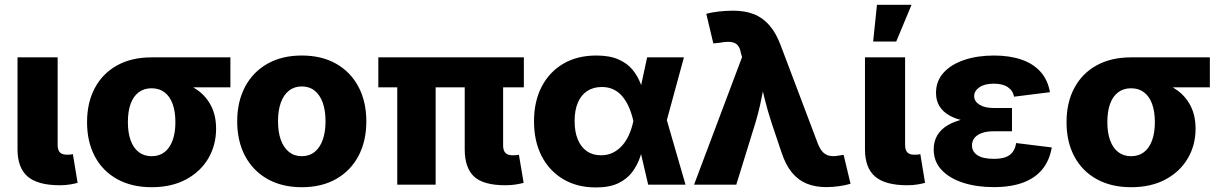

<svg xmlns="http://www.w3.org/2000/svg" viewBox="-20 -782 5161 813"><path d="M233.4 2.4Q140.1 2.4 97.2 -34.4Q54.2 -71.3 54.2 -149.9V-539.1H224.1V-168.5Q224.1 -147 233.4 -137Q242.7 -127 262.7 -127Q272.5 -127 278.3 -127.4Q284.2 -127.9 288.6 -129.4L308.6 -7.8Q296.9 -4.4 277.3 -1Q257.8 2.4 233.4 2.4Z M622.1 10.7Q538.1 10.7 476.3 -23.4Q414.6 -57.6 381.6 -119.6Q348.6 -181.6 348.6 -264.6Q348.6 -347.7 381.6 -409.4Q414.6 -471.2 475.8 -505.1Q537.1 -539.1 621.6 -539.1H955.6V-412.1H719.7L621.6 -408.2Q589.8 -408.2 567.1 -391.1Q544.4 -374 533 -342Q521.5 -310.1 521.5 -264.6Q521.5 -220.2 533.2 -187.7Q544.9 -155.3 567.6 -137.9Q590.3 -120.6 622.1 -120.6Q654.3 -120.6 676.8 -137.9Q699.2 -155.3 710.9 -187.7Q722.7 -220.2 722.7 -264.6Q722.7 -310.1 710.9 -342Q699.2 -374 676.8 -391.1Q654.3 -408.2 622.1 -408.2V-452.1Q681.6 -452.1 731.4 -439.2Q781.2 -426.3 817.9 -399.4Q854.5 -372.6 874.8 -332Q895 -291.5 895 -236.8Q895 -167.5 862.1 -111.3Q829.1 -55.2 767.8 -22.2Q706.5 10.7 622.1 10.7Z M1257.8 10.7Q1173.8 10.7 1112.3 -24.2Q1050.8 -59.1 1017.6 -121.8Q984.4 -184.6 984.4 -268.1Q984.4 -351.6 1017.6 -414.3Q1050.8 -477.1 1112.3 -512Q1173.8 -546.9 1257.8 -546.9Q1342.3 -546.9 1403.6 -512Q1464.8 -477.1 1498 -414.3Q1531.2 -351.6 1531.2 -268.1Q1531.2 -184.6 1498 -121.8Q1464.8 -59.1 1403.6 -24.2Q1342.3 10.7 1257.8 10.7ZM1257.8 -120.6Q1290 -120.6 1312.5 -138.9Q1335 -157.2 1346.7 -190.4Q1358.4 -223.6 1358.4 -268.6Q1358.4 -314 1346.7 -346.9Q1335 -379.9 1312.5 -397.9Q1290 -416 1257.8 -416Q1226.1 -416 1203.4 -397.9Q1180.7 -379.9 1168.9 -346.9Q1157.2 -314 1157.2 -268.6Q1157.2 -223.6 1168.9 -190.4Q1180.7 -157.2 1203.4 -138.9Q1226.1 -120.6 1257.8 -120.6Z M2119.6 2.4Q2026.9 2.4 1987.3 -34.4Q1947.8 -71.3 1947.8 -149.9V-505.4H2110.4V-166Q2110.4 -145 2119.9 -134.8Q2129.4 -124.5 2149.4 -124.5Q2159.2 -124.5 2166 -125Q2172.9 -125.5 2177.2 -127L2197.3 -7.8Q2185.5 -4.4 2165.3 -1Q2145 2.4 2119.6 2.4ZM1662.1 0V-505.4H1824.7V0ZM1582 -412.1V-539.1H2198.2V-412.1Z M2502.9 11.7Q2423.8 11.7 2364.7 -23.4Q2305.7 -58.6 2273.4 -121.3Q2241.2 -184.1 2241.2 -268.1Q2241.2 -352.5 2273.7 -415Q2306.2 -477.5 2365.2 -512.2Q2424.3 -546.9 2504.9 -546.9Q2561.5 -546.9 2598.6 -530.5Q2635.7 -514.2 2658 -487.3Q2680.2 -460.4 2692.4 -428Q2704.6 -395.5 2710.9 -364.3H2758.8L2802.7 -276.4L2882.8 0H2724.6L2661.6 -271Q2654.3 -302.7 2642.8 -328.9Q2631.3 -355 2615.2 -374Q2599.1 -393.1 2577.6 -403.3Q2556.2 -413.6 2528.3 -413.6Q2492.2 -413.6 2466.3 -396.5Q2440.4 -379.4 2426.8 -347.2Q2413.1 -314.9 2413.1 -269.5Q2413.1 -224.1 2426.5 -191.7Q2439.9 -159.2 2464.8 -141.8Q2489.7 -124.5 2524.9 -124.5Q2553.2 -124.5 2575.7 -135.7Q2598.1 -147 2615.2 -166.5Q2632.3 -186 2643.8 -212.2Q2655.3 -238.3 2661.6 -268.1L2720.2 -539.1H2876L2802.2 -268.1L2757.8 -181.2H2709Q2701.7 -149.4 2689.9 -115.5Q2678.2 -81.5 2656.5 -52.7Q2634.8 -23.9 2597.9 -6.1Q2561 11.7 2502.9 11.7Z M2918.9 0 3122.1 -540 3117.2 -557.6Q3113.3 -580.1 3103 -591.1Q3092.8 -602.1 3074.7 -604.2Q3056.6 -606.4 3028.3 -601.1L3000.5 -598.1L2970.7 -723.6Q2992.2 -729.5 3022.9 -733.2Q3053.7 -736.8 3084 -736.8Q3133.8 -736.8 3171.6 -722.2Q3209.5 -707.5 3237.8 -675Q3266.1 -642.6 3285.6 -590.3L3443.4 -172.9Q3452.6 -149.9 3464.4 -137.9Q3476.1 -126 3491.9 -122.6Q3507.8 -119.1 3528.3 -122.6L3552.2 -126.5L3581.5 -3.9Q3562.5 2 3534.7 6.1Q3506.8 10.3 3478.5 10.3Q3432.1 10.3 3395.8 -4.6Q3359.4 -19.5 3332.8 -52Q3306.2 -84.5 3289.1 -137.2L3247.6 -260.3Q3230 -314 3216.8 -367.7Q3203.6 -421.4 3190.9 -481.4H3228.5Q3215.3 -421.4 3204.8 -367.7Q3194.3 -314 3178.2 -260.3L3097.7 0Z M3821.8 2.4Q3728.5 2.4 3685.5 -34.4Q3642.6 -71.3 3642.6 -149.9V-539.1H3812.5V-168.5Q3812.5 -147 3821.8 -137Q3831.1 -127 3851.1 -127Q3860.8 -127 3866.7 -127.4Q3872.6 -127.9 3877 -129.4L3897 -7.8Q3885.3 -4.4 3865.7 -1Q3846.2 2.4 3821.8 2.4ZM3677.2 -606 3693.4 -761.7H3839.8L3774.9 -606Z M4187.5 10.3Q4115.2 10.3 4057.9 -8.3Q4000.5 -26.9 3967 -62.5Q3933.6 -98.1 3933.6 -149.4Q3933.6 -183.1 3948.7 -208.7Q3963.9 -234.4 3992.9 -251.7Q4022 -269 4063.2 -277.8Q4104.5 -286.6 4156.7 -286.6H4265.1V-226.1H4187.5Q4158.2 -226.1 4137.7 -218.8Q4117.2 -211.4 4106.4 -198Q4095.7 -184.6 4095.7 -166Q4095.7 -140.6 4118.4 -125Q4141.1 -109.4 4188 -109.4Q4218.3 -109.4 4237.8 -116.5Q4257.3 -123.5 4268.3 -138.7Q4279.3 -153.8 4282.7 -176.3L4433.6 -157.7Q4424.3 -103.5 4394.5 -66.2Q4364.7 -28.8 4313.2 -9.3Q4261.7 10.3 4187.5 10.3ZM4158.2 -262.2Q4107.9 -262.2 4067.9 -269.8Q4027.8 -277.3 4000.2 -293Q3972.7 -308.6 3958 -332.5Q3943.4 -356.4 3943.4 -388.7Q3943.4 -439 3975.6 -474.4Q4007.8 -509.8 4063.5 -528.3Q4119.1 -546.9 4188.5 -546.9Q4254.9 -546.9 4304.9 -529.8Q4355 -512.7 4386 -478Q4417 -443.4 4425.8 -391.6L4273.9 -372.6Q4269 -398.4 4247.3 -413.1Q4225.6 -427.7 4188.5 -427.7Q4148.9 -427.7 4127 -412.4Q4105 -397 4105 -375Q4105 -353 4127.2 -338.9Q4149.4 -324.7 4187.5 -324.7H4265.1V-262.2Z M4769.5 10.7Q4685.5 10.7 4623.8 -23.4Q4562 -57.6 4529.1 -119.6Q4496.1 -181.6 4496.1 -264.6Q4496.1 -347.7 4529.1 -409.4Q4562 -471.2 4623.3 -505.1Q4684.6 -539.1 4769 -539.1H5103V-412.1H4867.2L4769 -408.2Q4737.3 -408.2 4714.6 -391.1Q4691.9 -374 4680.4 -342Q4668.9 -310.1 4668.9 -264.6Q4668.9 -220.2 4680.7 -187.7Q4692.4 -155.3 4715.1 -137.9Q4737.8 -120.6 4769.5 -120.6Q4801.8 -120.6 4824.2 -137.9Q4846.7 -155.3 4858.4 -187.7Q4870.1 -220.2 4870.1 -264.6Q4870.1 -310.1 4858.4 -342Q4846.7 -374 4824.2 -391.1Q4801.8 -408.2 4769.5 -408.2V-452.1Q4829.1 -452.1 4878.9 -439.2Q4928.7 -426.3 4965.3 -399.4Q5002 -372.6 5022.2 -332Q5042.5 -291.5 5042.5 -236.8Q5042.5 -167.5 5009.5 -111.3Q4976.6 -55.2 4915.3 -22.2Q4854 10.7 4769.5 10.7Z"/></svg>

Font: Inter 18pt ExtraBold
Style: Regular
Weight: 800
Designer: Rasmus Andersson
Foundry: rsms
Version: Version 4.001;git-66647c0bb